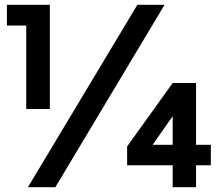

<svg xmlns="http://www.w3.org/2000/svg" viewBox="-20 -775 928 805"><path d="M90 -668H9V-755H189V-318H90ZM556 -755H670L212 10H97ZM704 -82H513V-161L704 -427H802V-168H864V-82H802V10H704ZM704 -168V-288L620 -168Z"/></svg>

Font: BLUETTI 2.0 Medium
Style: Italic
Weight: 500
Designer: Stijn de Vries
Foundry: tokotype
Version: Version 2.005;October 31, 2023;FontCreator 14.0.0.2814 64-bi